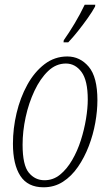

<svg xmlns="http://www.w3.org/2000/svg" viewBox="-20 -786 464 816"><path d="M165 10Q98 10 66.5 -38.5Q35 -87 35 -175Q35 -240 50.5 -305.5Q66 -371 96 -425.5Q126 -480 169 -513Q212 -546 266 -546Q320 -546 357 -502.5Q394 -459 394 -360Q394 -315 385 -264.5Q376 -214 357.5 -165.5Q339 -117 311.5 -77Q284 -37 247.5 -13.5Q211 10 165 10ZM169 -20Q206 -20 235 -43.5Q264 -67 286.5 -105.5Q309 -144 323.5 -189.5Q338 -235 345.5 -280.5Q353 -326 353 -363Q353 -444 326.5 -480Q300 -516 260 -516Q218 -516 184.5 -484Q151 -452 126.5 -400Q102 -348 89 -288Q76 -228 76 -171Q76 -84 102.5 -52Q129 -20 169 -20ZM250 -606 251 -615Q273 -646 297 -686Q321 -726 340 -766H385L384 -758Q372 -736 352.5 -708.5Q333 -681 311.5 -654Q290 -627 270 -606Z"/></svg>

Font: Noto Serif ExtraCondensed ExtraLight
Style: Italic
Weight: 200
Width: 2
Italic angle: -12°
Designer: Monotype Design Team
Foundry: Monotype Imaging Inc.
Version: Version 2.014; ttfautohint (v1.8.4.7-5d5b)